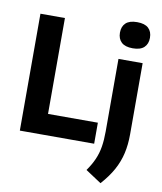

<svg xmlns="http://www.w3.org/2000/svg" viewBox="-106 -877 1009 1197"><g transform="rotate(10 398.0 -279.0)"><path d="M61 0V-740H216V-133H531.5V0ZM613 235.5 513 169.5Q541.5 129 558.2 90.8Q575 52.5 582 9.5Q589 -33.5 589 -88V-547H742V-95Q742 -31 729.5 24Q717 79 688.8 130.8Q660.5 182.5 613 235.5ZM664.5 -627.5Q616 -627.5 592.8 -649.5Q569.5 -671.5 569.5 -710Q569.5 -749.5 592.8 -771.2Q616 -793 664.5 -793Q713 -793 736.2 -771.2Q759.5 -749.5 759.5 -710Q759.5 -671.5 736.2 -649.5Q713 -627.5 664.5 -627.5Z"/></g></svg>

Font: Encode Sans SemiCondensed
Style: Bold
Weight: 700
Width: 4
Designer: Multiple Designers
Foundry: Impallari Type
Version: Version 3.002